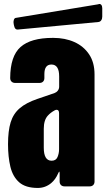

<svg xmlns="http://www.w3.org/2000/svg" viewBox="-20 -929 530 957"><path d="M489.7 -888.2V-846.2Q489.7 -835.4 484.6 -827.9Q479.5 -820.3 470.2 -819.3L68.8 -781.7Q62.5 -780.8 57.6 -784.9Q52.7 -789.1 50.3 -799.8L48.3 -809.1Q45.9 -819.8 48.8 -829.3Q51.8 -838.9 58.6 -839.8L470.2 -907.7Q470.2 -908.2 470.7 -908.2Q479 -911.1 484.4 -905.3Q489.7 -899.4 489.7 -888.2ZM252 -465.3Q262.2 -469.2 268.6 -477.8Q274.9 -486.3 274.9 -497.6V-548.3Q274.9 -607.4 236.3 -607.4Q201.2 -607.4 201.2 -559.6V-540Q201.2 -528.8 194.6 -522.2Q188 -515.6 176.8 -515.6H55.7Q44.4 -515.6 37.6 -522.2Q30.8 -528.8 30.8 -540Q31.2 -649.4 82.5 -694.8Q133.8 -740.2 243.2 -740.2Q244.6 -740.2 245.6 -740.2Q304.2 -740.2 350.6 -719.5Q397 -698.7 424.1 -658.2Q451.2 -617.7 451.2 -558.1V-24.4Q451.2 -13.2 444.6 -6.6Q438 0 426.8 0H301.8Q290.5 0 283.9 -6.6Q277.3 -13.2 277.3 -24.4V-62.5Q277.3 -73.7 275.4 -73.7Q273.9 -73.7 269.5 -64Q256.8 -34.7 235.4 -16.6Q206.1 7.8 168.5 7.8Q107.4 7.8 75.4 -20.5Q43.5 -48.8 31.7 -98.1Q20 -147.5 20 -210Q20 -276.9 33.2 -319.6Q46.4 -362.3 78.4 -389.6Q110.4 -417 166.5 -436ZM274.4 -364.7Q274.4 -381.8 262.2 -381.8Q257.8 -381.8 252.4 -378.9Q231.9 -367.7 218.3 -352.5Q198.2 -330.6 198.2 -287.1V-192.9Q198.2 -127.9 237.3 -127.9Q258.8 -127.9 266.6 -146Q274.4 -164.1 274.4 -185.1Z"/></svg>

Font: Fz Anton Round
Style: Regular
Weight: 400
Designer: Vernon Adams
Foundry: Vernon Adams
Version: Version 2.0 Mod + VH boi FontZin